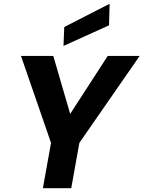

<svg xmlns="http://www.w3.org/2000/svg" viewBox="-20 -996 759 1016"><path d="M207 0 250 -240 91 -700H262L359 -367L337 -371L550 -700H719L400 -240L357 0ZM316 -753 320 -853 560 -976 557 -862Z"/></svg>

Font: DM Sans 17pt Black
Style: Italic
Weight: 900
Italic angle: -10°
Version: Version 4.004;gftools[0.9.30]